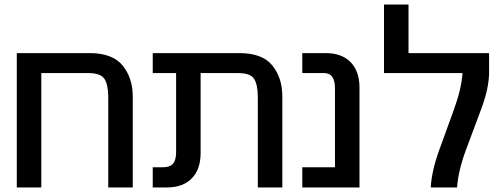

<svg xmlns="http://www.w3.org/2000/svg" viewBox="-20 -826 2208 846"><path d="M565 -401V0H457V-397Q457 -452 440.5 -478Q424 -504 369 -504H162V0H54V-592H375Q476 -592 520.5 -537Q565 -482 565 -401Z M1224 -401V0H1116V-397Q1116 -452 1100 -478Q1084 -504 1029 -504H864V-152Q864 -80 825 -40Q786 0 715 0H653V-89H698Q728 -89 742 -104.5Q756 -120 756 -156V-504H653V-592H1035Q1136 -592 1180 -537.5Q1224 -483 1224 -401Z M1564 -440V0H1312V-89H1456V-436Q1456 -504 1409 -504H1312V-592H1415Q1486 -592 1525 -552Q1564 -512 1564 -440Z M1878 0Q1882 -72 1914.5 -162.5Q1947 -253 1980 -343Q2013 -433 2018 -504H1672V-806H1780V-592H2135V-504Q2134 -436 2101 -347.5Q2068 -259 2033.5 -166.5Q1999 -74 1994 0Z"/></svg>

Font: LT Superior Semi-bold
Style: Regular
Weight: 600
Designer: Daniel Lyons
Foundry: LyonsType
Version: Version 1.0